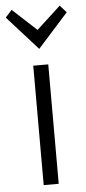

<svg xmlns="http://www.w3.org/2000/svg" viewBox="-69 -797 373 828"><g transform="rotate(-5 118.0 -382.5)"><path d="M86 -517V0H151V-517ZM-14 -734 118 -587 250 -734 222 -765 118 -669 14 -765Z"/></g></svg>

Font: Repo Light
Style: Regular
Weight: 300
Designer: Stefan Peev
Foundry: Context Ltd
Version: Version 001.502